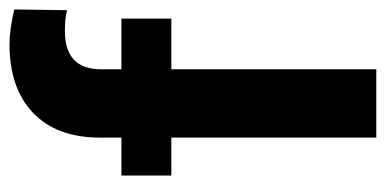

<svg xmlns="http://www.w3.org/2000/svg" viewBox="-221 -579 800 398"><g transform="rotate(-90 179.0 -380.0)"><path d="M92.8 0V-424.8H14.2V-528.3H92.8V-573.2Q92.8 -662.1 143.8 -711.2Q194.8 -760.3 286.6 -760.3Q315.9 -760.3 358.4 -750.5L356.9 -641.1Q339.4 -645.5 314 -645.5Q234.4 -645.5 234.4 -570.8V-528.3H339.4V-424.8H234.4V0Z"/></g></svg>

Font: Robotiche
Style: Bold
Weight: 700
Designer: Google
Version: Version 2.001150; 2014